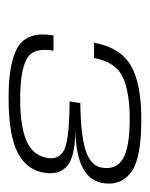

<svg xmlns="http://www.w3.org/2000/svg" viewBox="29 -750 349 447"><g transform="rotate(90 203.5 -526.5)"><path d="M208 -372Q297 -372 338 -394.5Q379 -417 383 -461.5Q386 -494.5 363.2 -510.8Q340.5 -527 282.5 -527.5Q341.5 -528.5 372.5 -545.5Q403.5 -562.5 407 -596.5Q411 -636.5 378.8 -658.8Q346.5 -681 258.5 -681Q172.5 -681 131.2 -655.8Q90 -630.5 79.5 -571H115Q124.5 -621.5 159.5 -637.8Q194.5 -654 256.5 -654Q321.5 -654 348.5 -638.8Q375.5 -623.5 370.5 -590.5Q367 -563.5 331.5 -551.8Q296 -540 220 -539L216 -514Q299.5 -513.5 325.5 -503Q351.5 -492.5 348 -464Q343 -429.5 309.2 -414.2Q275.5 -399 210.5 -399Q144 -399 116.8 -414.5Q89.5 -430 98 -476.5H62.5Q52.5 -420 86 -396Q119.5 -372 208 -372Z"/></g></svg>

Font: Anybody SemiExpanded Light
Style: Italic
Weight: 300
Width: 6
Italic angle: -10°
Version: Version 1.113;gftools[0.9.25]